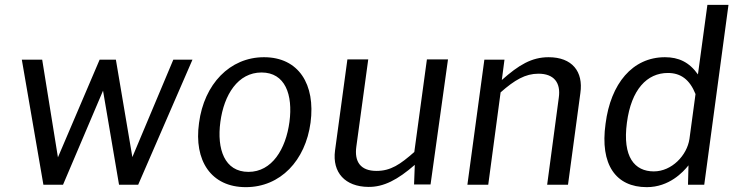

<svg xmlns="http://www.w3.org/2000/svg" viewBox="-20 -762 3031 792"><path d="M774 -516H695L526 -114L458 -516H391L219 -113L154 -516H70L159 0H240L405 -388L471 0H550Z M994 10C1137 10 1240 -100 1261 -256C1282 -414 1212 -526 1069 -526C928 -526 822 -415 801 -255C779 -99 851 10 994 10ZM1005 -53C906 -53 874 -147 889 -259C904 -371 961 -463 1059 -463C1156 -463 1189 -372 1174 -259C1159 -147 1102 -53 1005 -53Z M1499 9C1563 10 1621 -21 1691 -82L1688 -1H1756L1828 -517H1741L1689 -135C1631 -84 1592 -57 1533 -57C1467 -57 1441 -95 1450 -158L1499 -517H1413L1362 -141C1350 -50 1404 8 1499 9Z M1908 0H1994L2045 -381C2103 -432 2147 -458 2201 -458C2265 -458 2294 -421 2285 -359L2237 0H2323L2374 -378C2387 -467 2340 -526 2243 -526C2173 -526 2120 -494 2050 -432L2061 -516H1978Z M2648 10C2740 10 2798 -52 2820 -80L2818 0H2885L2985 -742H2898L2859 -455C2823 -506 2779 -526 2723 -526C2589 -526 2499 -417 2478 -252C2454 -82 2521 10 2648 10ZM2677 -55C2598 -55 2547 -114 2566 -256C2584 -393 2649 -461 2735 -461C2788 -461 2825 -434 2849 -374L2824 -189C2814 -121 2751 -55 2677 -55Z"/></svg>

Font: United Sans
Style: Italic
Weight: 400
Italic angle: -8°
Designer: Pablo Impallari, Rodrigo Fuenzalida (Modified by Dan O. Williams)
Version: Version 1.000;PS 001.000;hotconv 1.0.88;makeotf.lib2.5.64775